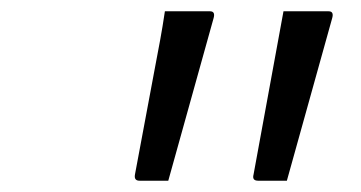

<svg xmlns="http://www.w3.org/2000/svg" viewBox="-20 -770 640 340"><path d="M278 -450H227Q217 -450 219 -461L254 -648Q259 -674 263.5 -698.5Q268 -723 272 -750H352Q362 -750 358 -737ZM488 -450H437Q426 -450 429 -461L482 -750H562Q572 -750 568 -737Z"/></svg>

Font: Recursive Mn Lnr St Lt
Style: Italic
Weight: 300
Italic angle: -15°
Monospace: yes
Version: Version 1.079;hotconv 1.0.112;makeotfexe 2.5.65598; ttfautoh